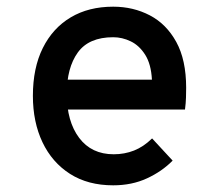

<svg xmlns="http://www.w3.org/2000/svg" viewBox="-20 -543 656 575"><path d="M319 12Q243.5 12 189.8 -22.2Q136 -56.5 107.2 -117Q78.5 -177.5 78.5 -256Q78.5 -339.5 108.2 -399.2Q138 -459 191.8 -491Q245.5 -523 319 -523Q379 -523 428.8 -497Q478.5 -471 508 -417.2Q537.5 -363.5 537.5 -280Q537.5 -267.5 537 -250.8Q536.5 -234 534 -215H158.5V-304.5H435Q432.5 -351 414.8 -379Q397 -407 371.5 -419.2Q346 -431.5 319 -431.5Q246 -431.5 213 -385.8Q180 -340 180 -262Q180 -179.5 217 -130.2Q254 -81 320.5 -81Q353 -81 381.5 -92.2Q410 -103.5 435.5 -128.5L497 -62Q465 -29.5 420 -8.8Q375 12 319 12Z"/></svg>

Font: Overpass Mono Light SemiBold
Style: Regular
Weight: 600
Monospace: yes
Version: Version 4.000